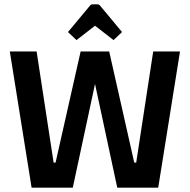

<svg xmlns="http://www.w3.org/2000/svg" viewBox="-20 -861 871 881"><path d="M25 -625H148L226 -115H235L350 -625H448L314 0H125ZM806 -625 706 0H518L384 -625H481L596 -115H605L683 -625ZM331 -677 292 -714 392 -834Q397 -841 404 -841H428Q435 -841 440 -834L540 -714L501 -677L416 -743Z"/></svg>

Font: Changa Medium
Style: Regular
Weight: 500
Designer: Eduardo Rodriguez Tunni
Foundry: Eduardo Rodriguez Tunni
Version: Version 3.003